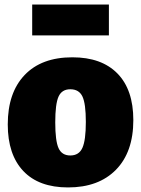

<svg xmlns="http://www.w3.org/2000/svg" viewBox="-20 -806 618 841"><path d="M297 -555Q425 -555 494.5 -484Q564 -413 564 -280Q564 -140 488 -62.5Q412 15 278 15Q150 15 82 -57Q14 -129 14 -261Q14 -400 88 -477.5Q162 -555 297 -555ZM288 -415Q251 -415 236.5 -383Q222 -351 222 -270Q222 -189 236.5 -157Q251 -125 288 -125Q326 -125 341 -158.5Q356 -192 356 -272Q356 -352 341 -383.5Q326 -415 288 -415ZM457 -786V-651H121V-786Z"/></svg>

Font: Bitter Black
Style: Regular
Weight: 900
Designer: Sol Matas, and Bitter project Authors
Foundry: Sol Matas
Version: Version 2.001